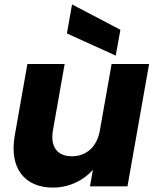

<svg xmlns="http://www.w3.org/2000/svg" viewBox="-20 -850 714 876"><path d="M660.2 -557.9H489.2L390.6 0H561.6ZM275 -557.9H105L47.4 -232.3C21 -82.5 92.3 5.9 221.8 5.9C316.2 5.9 396.1 -47.8 432.2 -116.3L435.7 -255.1C422.4 -178.9 373.2 -137 307.7 -137C243.2 -137 208.2 -178.9 221.5 -255.1ZM285.3 -697.4 508 -596.3 529.3 -714.2 308.7 -829.8Z"/></svg>

Font: Poppins Devanagari Thin
Style: Italic
Weight: 100
Italic angle: -10°
Designer: Ninad Kale (Devanagari), Jonny Pinhorn (Latin)
Foundry: Indian Type Foundry
Version: 4.005